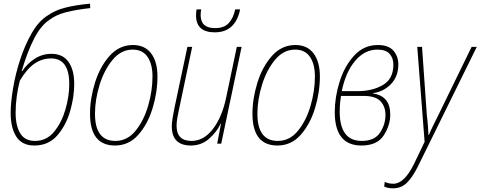

<svg xmlns="http://www.w3.org/2000/svg" viewBox="-20 -782 2615 1045"><path d="M384 -325Q384 -401 353 -445Q322 -489 260 -489Q211 -489 170 -463Q129 -437 101 -395H98Q128 -498 165.5 -571.5Q203 -645 252 -676Q287 -702 339.5 -715.5Q392 -729 471 -738L470 -762Q393 -755 336 -740.5Q279 -726 240 -698Q191 -668 153.5 -603Q116 -538 90 -458.5Q64 -379 51 -301Q38 -223 38 -167Q38 -86 69 -38Q100 10 167 10Q244 10 291.5 -44.5Q339 -99 361.5 -176.5Q384 -254 384 -325ZM65 -168Q65 -212 71 -256.5Q77 -301 88 -343Q126 -407 167.5 -435.5Q209 -464 258 -464Q357 -464 357 -324Q357 -259 336.5 -187.5Q316 -116 275 -65.5Q234 -15 170 -15Q115 -15 90 -56.5Q65 -98 65 -168Z M837 -366Q837 -446 802.5 -491.5Q768 -537 704 -537Q629 -537 576.5 -478Q524 -419 497 -332Q470 -245 470 -163Q470 10 606 10Q681 10 732.5 -48Q784 -106 810.5 -193Q837 -280 837 -366ZM497 -163Q497 -239 522 -320Q547 -401 593 -456.5Q639 -512 702 -512Q756 -512 783 -472.5Q810 -433 810 -366Q810 -288 786.5 -207Q763 -126 718 -70.5Q673 -15 608 -15Q497 -15 497 -163Z M1287 -731H1260Q1251 -686 1226 -657.5Q1201 -629 1150 -629Q1072 -629 1072 -700Q1072 -714 1075 -731H1050Q1047 -718 1047 -698Q1047 -606 1149 -606Q1261 -606 1287 -731ZM1181 -109H1183L1162 0H1184L1295 -527H1269L1210 -247Q1188 -144 1138.5 -79.5Q1089 -15 1022 -15Q941 -15 941 -98Q941 -117 945 -139.5Q949 -162 954 -185L1026 -527H1000L929 -192Q924 -167 919.5 -140.5Q915 -114 915 -95Q915 10 1019 10Q1076 10 1118 -27Q1160 -64 1181 -109Z M1721 -366Q1721 -446 1686.5 -491.5Q1652 -537 1588 -537Q1513 -537 1460.5 -478Q1408 -419 1381 -332Q1354 -245 1354 -163Q1354 10 1490 10Q1565 10 1616.5 -48Q1668 -106 1694.5 -193Q1721 -280 1721 -366ZM1381 -163Q1381 -239 1406 -320Q1431 -401 1477 -456.5Q1523 -512 1586 -512Q1640 -512 1667 -472.5Q1694 -433 1694 -366Q1694 -288 1670.5 -207Q1647 -126 1602 -70.5Q1557 -15 1492 -15Q1381 -15 1381 -163Z M2104 -158Q2104 -260 2010 -273V-275Q2068 -283 2108 -324.5Q2148 -366 2148 -431Q2148 -476 2121 -506.5Q2094 -537 2037 -537Q1960 -537 1907.5 -479.5Q1855 -422 1828.5 -337.5Q1802 -253 1802 -172Q1802 10 1947 10Q2033 10 2068.5 -45Q2104 -100 2104 -158ZM2034 -512Q2080 -512 2100.5 -489Q2121 -466 2121 -430Q2121 -352 2063.5 -319Q2006 -286 1928 -286H1840Q1862 -391 1913.5 -451.5Q1965 -512 2034 -512ZM1829 -174Q1829 -204 1831.5 -226.5Q1834 -249 1836 -260H1958Q2024 -260 2051 -231Q2078 -202 2078 -157Q2078 -104 2048 -59.5Q2018 -15 1949 -15Q1829 -15 1829 -174Z M2256 121 2575 -527H2547L2366 -156Q2351 -126 2337 -97.5Q2323 -69 2314 -47H2312Q2311 -69 2309 -97Q2307 -125 2303 -157L2277 -527H2251L2291 -10L2233 111Q2180 218 2121 218Q2094 218 2074 208L2071 233Q2089 243 2119 243Q2164 243 2195 212.5Q2226 182 2256 121Z"/></svg>

Font: Noto Sans Display SemiCondensed Thin
Style: Italic
Weight: 250
Width: 4
Designer: Monotype Design team
Foundry: Monotype Imaging Inc.
Version: 1.000